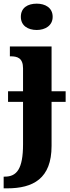

<svg xmlns="http://www.w3.org/2000/svg" viewBox="-40 -790 382 1050"><path d="M161 -626C207 -626 248 -650 248 -698C248 -748 207 -770 161 -770C112 -770 74 -748 74 -698C74 -650 112 -626 161 -626ZM4 -233H86V-1C86 135 51 176 -14 176H-20V240H-1C141 240 242 187 242 8V-233H319V-291H242V-536H14V-482H18C55 -482 86 -473 86 -416V-291H4Z"/></svg>

Font: Noto Serif Condensed ExtraBold
Style: Regular
Weight: 800
Width: 3
Designer: Monotype Design Team
Foundry: Monotype Imaging Inc.
Version: Version 2.013